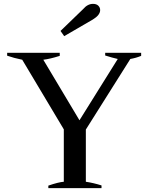

<svg xmlns="http://www.w3.org/2000/svg" viewBox="-20 -973 767 993"><path d="M293 -813 410 -926Q433 -953 461 -953Q479 -953 488.5 -943.5Q498 -934 498 -921Q498 -895 460 -872L312 -786ZM230 -13Q282 -31 310 -33V-304L95 -664Q51 -673 17 -685V-700H289V-684Q238 -668 204 -664L391 -351L589 -668Q562 -674 524 -686V-700H710V-684Q683 -673 654 -668L424 -303V-33Q464 -27 505 -14V0H230Z"/></svg>

Font: Trirong Medium
Style: Regular
Weight: 500
Designer: Katatrad Team
Foundry: CadsonDemak
Version: Version 1.001